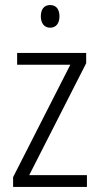

<svg xmlns="http://www.w3.org/2000/svg" viewBox="-20 -742 395 762"><path d="M179 -722C154 -722 142 -704 142 -677C142 -651 155 -632 179 -632C203 -632 216 -650 216 -677C216 -704 204 -722 179 -722ZM325 0V-47H96L322 -491V-532H48V-485H259L32 -39V0Z"/></svg>

Font: Noto Sans Display SemiCondensed Light
Style: Regular
Weight: 300
Width: 4
Designer: Monotype Design Team
Foundry: Monotype Imaging Inc.
Version: Version 1.900